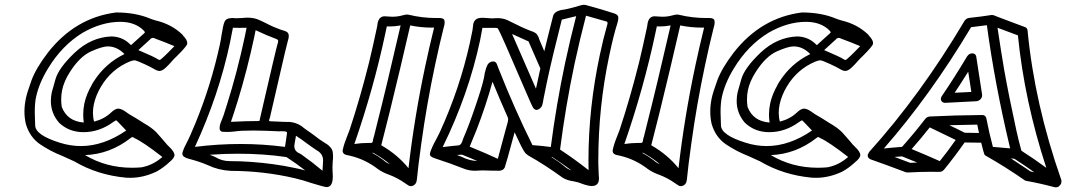

<svg xmlns="http://www.w3.org/2000/svg" viewBox="-20 -759 4494 809"><path d="M536.6 -52.2Q554.7 -52.2 573.2 -53.7L580.1 -54.7Q626 -64 664.1 -97.7Q582.5 -161.1 546.4 -177.2Q539.6 -181.6 538.1 -181.6Q535.6 -181.6 530.8 -177.7Q443.4 -109.4 338.4 -105.5Q427.2 -52.2 536.6 -52.2ZM333 -242.7Q330.6 -259.3 330.6 -275.9Q330.6 -299.3 335.4 -322.8Q344.2 -363.3 368.2 -403.8L364.3 -398.4L375.5 -416.5Q423.8 -492.2 504.4 -531.2Q473.1 -563.5 434.1 -563.5Q411.1 -563.5 363.8 -542.5Q316.4 -521.5 273.9 -454.6Q249.5 -416.5 241.7 -378.9Q237.8 -359.4 237.8 -339.8Q237.8 -324.2 240.2 -308.6Q263.2 -248 333 -242.7ZM652.8 -506.3Q658.7 -506.3 714.8 -564.5Q675.8 -581.1 635.7 -595.7Q632.3 -597.2 629.4 -598.4Q626.5 -599.6 623.5 -599.6Q616.7 -598.6 612.8 -593.3Q588.4 -570.3 563 -547.9Q633.8 -517.6 642.6 -510.7Q649.9 -506.3 652.8 -506.3ZM320.8 -143.6Q416.5 -143.6 511.7 -209Q471.2 -252 470.2 -252Q467.3 -252 457.5 -245.1Q398.9 -202.1 331.5 -202.1Q271 -202.1 229 -241.7Q194.3 -281.7 194.3 -334Q194.3 -351.1 198.2 -370.1Q200.2 -378.9 214.1 -426.3Q228 -473.6 295.4 -537.6Q364.7 -602.5 450.2 -605.5Q490.2 -604 518.6 -581.1Q525.4 -575.2 532.2 -568.8L548.3 -583.5Q583.5 -615.7 587.9 -619.1Q589.8 -621.1 590.3 -622.1V-622.6Q590.3 -627.4 577.1 -638.2Q542 -667 486.3 -667Q408.7 -667 328.6 -621.1Q241.2 -567.9 182.1 -470.2Q144.5 -408.7 131.8 -349.6Q126.5 -324.7 126.5 -285.6Q126.5 -270.5 128.2 -230Q129.9 -189.5 231.9 -157.7Q276.4 -143.6 320.8 -143.6ZM528.8 -9.8 511.2 -10.3Q390.6 -21.5 293 -79.1Q269 -90.3 244.6 -101.1Q192.4 -121.6 148.9 -151.1Q105.5 -180.7 88.9 -236.8Q83 -262.2 83 -289.1Q83 -316.9 89.4 -346.2Q93.8 -367.7 112.3 -419.2Q130.9 -470.7 181.6 -537.1Q296.9 -684.6 469.2 -706.5Q550.3 -706.5 611.3 -681.2Q619.1 -677.7 635.7 -672.9Q703.1 -657.2 749.5 -612.3L751 -609.4Q769 -591.3 769 -577.6Q769 -575.7 768.6 -573.7Q766.1 -563 724.6 -522Q714.4 -512.7 703.4 -500Q692.4 -487.3 680.7 -476.1Q664.1 -460 651.9 -460Q642.6 -460 627.4 -469.2Q617.2 -475.6 588.9 -488.8Q553.7 -504.9 546.9 -504.9Q540 -504.9 526.9 -500Q448.7 -467.3 405.3 -393.6Q383.8 -357.4 375.5 -319.8Q371.6 -301.3 371.6 -283.7Q371.6 -264.2 376.5 -246.6Q419.9 -257.8 447.8 -284.7Q465.3 -301.3 478 -301.3Q492.7 -301.3 515.1 -284.2L524.4 -277.8Q552.7 -261.7 587.4 -239.3Q619.1 -221.2 638.2 -202.1Q661.6 -176.3 684.1 -149.4L692.9 -140.6Q715.3 -119.1 715.3 -105.5Q715.3 -104 714.8 -102.5Q712.4 -90.8 691.9 -74.2Q668 -51.8 639.6 -36.1Q584.5 -9.8 528.8 -9.8Z M1338.9 -39.6Q1338.9 -48.3 1340.1 -59.6Q1341.3 -70.8 1341.3 -82.5V-83.5Q1341.3 -111.3 1314 -126Q1296.9 -137.2 1271.5 -155.8Q1250 -172.4 1227.1 -187Q1226.6 -180.7 1224.6 -172.4Q1222.2 -161.1 1220.7 -149.9Q1220.2 -146.5 1220.2 -143.6Q1220.2 -121.6 1242.7 -112.3Q1248 -109.9 1252.4 -106.4Q1295.9 -75.7 1336.4 -41.5ZM1266.1 -41Q1227.5 -70.8 1187 -97.2Q1090.8 -111.3 982.4 -111.3Q926.8 -111.3 872.1 -107.4L866.2 -106.9L864.3 -106.4Q876.5 -102.5 887.2 -97.2Q914.6 -80.1 948.7 -80.1Q994.6 -80.1 1039.6 -76.7Q1135.3 -69.8 1221.7 -51.3Q1244.1 -46.9 1266.1 -41ZM1180.7 -140.1 1184.6 -164.6Q1187.5 -182.1 1189.5 -199.2Q1189 -203.1 1184.8 -204.6Q1180.7 -206.1 1163.6 -206.1L1156.7 -205.6Q1103.5 -208.5 1048.8 -209Q992.2 -209 969.2 -205.1Q953.6 -203.1 938 -203.1L919.4 -203.6Q905.3 -204.1 905.3 -219.2Q905.3 -223.6 906.2 -229.5Q908.7 -241.2 914.6 -253.7Q920.4 -266.1 933.6 -309.6L936 -317.4Q979 -453.1 1011.2 -603.5L1019 -642.1L989.7 -641.6L961.4 -642.1Q955.6 -610.8 949.2 -580.1Q901.9 -357.4 801.3 -140.1Q898.4 -152.3 993.2 -152.3Q1088.4 -152.3 1180.7 -140.1ZM979.5 -327.1Q966.8 -285.6 953.1 -245.6Q1017.1 -249 1064.5 -249H1067.4Q1073.7 -249 1074.7 -252.4V-256.3Q1145.5 -563.5 1149.4 -573.7L1151.4 -580.1Q1151.9 -583.5 1151.9 -587.4Q1151.9 -591.3 1146.5 -593.8Q1103 -609.9 1057.1 -631.8L1051.3 -603Q1021 -461.9 981.9 -334.5L980.5 -329.6ZM1356 29.3Q1347.7 29.3 1293.5 12.7Q1259.8 1 1223.1 -7.8Q1092.8 -38.6 952.1 -39.1Q899.9 -42 856 -63Q821.3 -78.1 774.4 -90.3Q763.7 -92.8 755.4 -98.6Q748.5 -103 748.5 -111.8Q748.5 -114.3 749 -117.2Q754.4 -135.3 765.1 -154.3Q778.3 -178.7 803.2 -239.3Q868.7 -398.4 906.2 -570.3Q910.6 -590.8 913.6 -611.8Q916.5 -628.9 919.9 -646.5L922.9 -658.2Q927.7 -676.8 939.9 -680.2Q948.7 -683.1 959.5 -683.1Q968.8 -683.1 971.2 -682.1Q985.4 -682.1 1000.5 -683.1Q1011.7 -684.6 1022 -684.6Q1043.9 -684.6 1062.5 -678.7Q1082 -670.9 1100.1 -661.6Q1115.7 -653.3 1132.3 -646Q1170.4 -630.4 1174.3 -630.4Q1181.6 -628.4 1188 -625Q1196.8 -619.6 1196.8 -607.4Q1196.8 -603 1195.8 -597.7Q1194.8 -593.3 1193.4 -588.9Q1191.9 -584.5 1191.4 -581.1Q1186 -557.1 1179.7 -533.7L1117.2 -263.2L1114.3 -254.9Q1113.8 -252.4 1113.8 -250.5Q1113.8 -248.5 1119.6 -248L1152.3 -246.6Q1176.8 -245.1 1200.7 -245.1Q1235.8 -241.7 1260.3 -219.7L1272.5 -210.9Q1290 -199.2 1306.6 -186.5Q1328.1 -169.4 1343.8 -160.2Q1377.9 -141.1 1381.8 -119.6Q1383.3 -109.9 1383.3 -99.1Q1383.3 -88.4 1381.8 -77.1Q1380.9 -65.9 1380.9 -54.7Q1380.9 -46.4 1381.3 -38.1Q1382.3 -26.4 1382.3 -17.1Q1382.3 -2.9 1380.4 5.4Q1375 29.3 1356 29.3Z M1473.1 -152.3Q1502.4 -156.7 1530.8 -156.7H1543Q1549.3 -156.7 1550.8 -163.6L1552.2 -172.4L1556.6 -188Q1561.5 -208 1566.4 -227.5Q1609.9 -398.9 1668 -651.9Q1644.5 -647.5 1622.1 -647.5L1609.9 -647.9L1604 -620.1Q1554.2 -385.3 1473.1 -152.3ZM1701.2 -50.3Q1726.1 -265.6 1772 -481.4Q1789.1 -562 1809.1 -642.6H1800.3Q1752.9 -642.6 1708.5 -651.9Q1666.5 -468.8 1621.6 -286.1Q1599.6 -197.3 1594.2 -177.7L1586.4 -147Q1655.8 -106.9 1701.2 -50.3ZM1553.2 -114.7 1547.4 -115.2Q1572.3 -102.1 1594.7 -85Q1607.9 -72.8 1623 -66.9Q1596.2 -89.8 1564.9 -107.9L1560.5 -110.4Q1558.1 -111.3 1556.6 -112.8L1554.7 -113.8ZM1710.9 25.4Q1706.1 25.4 1701.7 22.9L1687 13.2Q1655.3 -9.3 1619.1 -22.9Q1594.7 -31.2 1573.2 -45.9Q1520 -87.4 1456.1 -102.5L1449.2 -104Q1423.8 -107.4 1423.8 -123V-126Q1429.7 -153.3 1441.4 -181.6Q1447.3 -196.3 1452.6 -210.4Q1498 -347.2 1535.6 -498Q1551.8 -565.9 1568.8 -646Q1569.8 -653.8 1571.3 -662.1Q1577.1 -689.5 1599.6 -690.4Q1607.9 -690.4 1615 -689.5Q1622.1 -688.5 1632.3 -688.5Q1654.3 -688.5 1672.4 -693.4Q1688 -697.8 1695.3 -697.8Q1699.7 -697.8 1703.1 -696.8Q1758.3 -683.1 1817.9 -683.1H1833Q1852.1 -682.6 1853 -670.4Q1853.5 -668 1853.5 -665Q1853.5 -658.2 1851.6 -650.4L1848.6 -639.2Q1831.1 -569.8 1812.5 -481.9Q1777.8 -318.4 1755.4 -155.8Q1741.2 -53.7 1736.8 -4.9L1734.9 6.3Q1733.4 11.7 1729.5 16.6Q1721.2 25.4 1710.9 25.4Z M2460 -42Q2459.5 -62.5 2459.5 -83Q2459.5 -303.7 2507.3 -527.3Q2521 -592.8 2539.6 -658.2Q2540 -660.2 2540 -661.6Q2540 -668 2533.7 -668.9L2449.2 -692.9Q2422.9 -591.8 2400.9 -490.2Q2362.8 -309.6 2339.8 -128.9Q2401.9 -87.9 2460 -42ZM2387.7 -41Q2348.6 -70.3 2307.1 -97.2L2302.7 -97.7Q2340.8 -73.2 2354.5 -61.5Q2369.6 -46.9 2387.7 -41ZM2077.6 -89.8Q2090.3 -136.2 2102.3 -181.9Q2114.3 -227.5 2116.7 -234.9L2119.6 -245.1Q2121.1 -251.5 2121.1 -255.9Q2121.1 -260.7 2119.6 -264.2Q2086.4 -338.9 2055.2 -414.6Q2027.3 -313.5 1988.8 -213.9L1959 -141.1Q2034.2 -110.4 2077.6 -89.8ZM1991.2 -80.6Q1959 -94.7 1926.3 -107.4L1925.3 -106.9H1922.9L1925.8 -107.4L1905.3 -106L1926.3 -97.7Q1956.5 -82 1991.2 -80.6ZM2238.3 -385.3 2256.8 -470.7 2207 -584.5Q2172.4 -599.6 2137.7 -615.7Q2162.6 -560.1 2238.3 -385.3ZM1845.2 -139.2Q1878.9 -143.6 1912.6 -146.5Q1923.3 -147.9 1929.2 -167L1931.6 -174.8Q1954.6 -227.1 1981.9 -307.6Q2011.7 -394 2019.5 -432.6L2022.9 -452.6Q2026.9 -471.7 2035.2 -487.8Q2043.9 -500 2058.1 -500Q2067.9 -500 2072.3 -491.2L2072.8 -490.7L2079.1 -474.6L2078.6 -475.1Q2148.9 -297.4 2223.6 -147.5Q2265.1 -144.5 2300.8 -139.6Q2323.7 -316.9 2361.3 -494.6Q2382.3 -592.8 2407.7 -690.9Q2377.4 -683.1 2347.2 -676.3Q2307.6 -521.5 2283.7 -409.7Q2271 -348.6 2270 -341.8Q2269 -335 2267.6 -327.6Q2266.6 -324.2 2264.9 -316.9Q2263.2 -309.6 2255.9 -302.7Q2247.1 -295.9 2240.7 -295.9Q2232.9 -295.9 2226.6 -304.7Q2221.7 -311.5 2193.4 -377.9Q2087.9 -624.5 2078.1 -638.7Q2075.7 -641.6 2067.4 -641.6H2012.7Q2008.3 -615.7 2002.9 -589.4Q1954.1 -360.8 1845.2 -139.2ZM2473.6 24.9Q2458 24.9 2428.2 13.7Q2417.5 8.8 2396.5 4.9Q2370.1 1.5 2350.6 -10.3Q2276.9 -64 2206.5 -103.5Q2195.3 -110.4 2189.9 -119.1Q2179.2 -133.8 2148.4 -201.7Q2110.8 -62.5 2106.9 -53.7Q2101.1 -41 2085 -39.6L2051.3 -40Q2032.2 -41 2012.7 -41Q2004.9 -41 1997.1 -40.3Q1989.3 -39.6 1981.4 -39.6Q1960.4 -39.6 1940.9 -45.9Q1877.9 -70.8 1813 -91.8Q1803.2 -94.7 1796.4 -99.6Q1791.5 -103 1791.5 -109.9Q1791.5 -113.3 1792.5 -116.7Q1801.8 -143.6 1816.9 -169.9Q1825.7 -186 1833 -201.7Q1917 -385.3 1959.5 -577.1L1970.7 -630.9Q1972.7 -650.4 1974.1 -657.7Q1979.5 -682.1 2005.4 -683.6L2015.6 -684.1Q2022 -684.1 2051.3 -681.6Q2058.1 -681.6 2064.5 -682.1Q2070.8 -682.6 2076.7 -682.6Q2097.7 -682.6 2116.7 -674.8Q2187 -639.2 2217.3 -628.4Q2231 -624.5 2240.2 -616.7Q2249 -606.4 2252.9 -591.3Q2259.3 -574.7 2273.4 -543Q2291.5 -618.2 2311 -693.4Q2318.4 -714.8 2358.4 -718.8Q2380.4 -723.1 2402.3 -729.5Q2432.6 -738.8 2439.9 -738.8Q2447.8 -738.8 2457 -735.4Q2512.2 -720.7 2569.3 -702.1Q2585 -696.8 2585.4 -685.1Q2585.4 -678.7 2584 -671.4Q2583 -665.5 2580.6 -658.7Q2564.9 -609.9 2546.9 -523.9Q2501 -307.6 2501 -82.5V-68.4Q2502 -28.8 2502.9 -19.5Q2503.9 -14.2 2503.9 -8.8Q2503.9 -1 2502 6.8Q2495.6 24.9 2473.6 24.9Z M2610.8 -152.3Q2640.1 -156.7 2668.5 -156.7H2680.7Q2687 -156.7 2688.5 -163.6L2689.9 -172.4L2694.3 -188Q2699.2 -208 2704.1 -227.5Q2747.6 -398.9 2805.7 -651.9Q2782.2 -647.5 2759.8 -647.5L2747.6 -647.9L2741.7 -620.1Q2691.9 -385.3 2610.8 -152.3ZM2838.9 -50.3Q2863.8 -265.6 2909.7 -481.4Q2926.8 -562 2946.8 -642.6H2938Q2890.6 -642.6 2846.2 -651.9Q2804.2 -468.8 2759.3 -286.1Q2737.3 -197.3 2731.9 -177.7L2724.1 -147Q2793.5 -106.9 2838.9 -50.3ZM2690.9 -114.7 2685.1 -115.2Q2710 -102.1 2732.4 -85Q2745.6 -72.8 2760.7 -66.9Q2733.9 -89.8 2702.6 -107.9L2698.2 -110.4Q2695.8 -111.3 2694.3 -112.8L2692.4 -113.8ZM2848.6 25.4Q2843.8 25.4 2839.4 22.9L2824.7 13.2Q2793 -9.3 2756.8 -22.9Q2732.4 -31.2 2710.9 -45.9Q2657.7 -87.4 2593.8 -102.5L2586.9 -104Q2561.5 -107.4 2561.5 -123V-126Q2567.4 -153.3 2579.1 -181.6Q2585 -196.3 2590.3 -210.4Q2635.7 -347.2 2673.3 -498Q2689.5 -565.9 2706.5 -646Q2707.5 -653.8 2709 -662.1Q2714.8 -689.5 2737.3 -690.4Q2745.6 -690.4 2752.7 -689.5Q2759.8 -688.5 2770 -688.5Q2792 -688.5 2810.1 -693.4Q2825.7 -697.8 2833 -697.8Q2837.4 -697.8 2840.8 -696.8Q2896 -683.1 2955.6 -683.1H2970.7Q2989.7 -682.6 2990.7 -670.4Q2991.2 -668 2991.2 -665Q2991.2 -658.2 2989.3 -650.4L2986.3 -639.2Q2968.8 -569.8 2950.2 -481.9Q2915.5 -318.4 2893.1 -155.8Q2878.9 -53.7 2874.5 -4.9L2872.6 6.3Q2871.1 11.7 2867.2 16.6Q2858.9 25.4 2848.6 25.4Z M3426.3 -52.2Q3444.3 -52.2 3462.9 -53.7L3469.7 -54.7Q3515.6 -64 3553.7 -97.7Q3472.2 -161.1 3436 -177.2Q3429.2 -181.6 3427.7 -181.6Q3425.3 -181.6 3420.4 -177.7Q3333 -109.4 3228 -105.5Q3316.9 -52.2 3426.3 -52.2ZM3222.7 -242.7Q3220.2 -259.3 3220.2 -275.9Q3220.2 -299.3 3225.1 -322.8Q3233.9 -363.3 3257.8 -403.8L3253.9 -398.4L3265.1 -416.5Q3313.5 -492.2 3394 -531.2Q3362.8 -563.5 3323.7 -563.5Q3300.8 -563.5 3253.4 -542.5Q3206.1 -521.5 3163.6 -454.6Q3139.2 -416.5 3131.3 -378.9Q3127.4 -359.4 3127.4 -339.8Q3127.4 -324.2 3129.9 -308.6Q3152.8 -248 3222.7 -242.7ZM3542.5 -506.3Q3548.3 -506.3 3604.5 -564.5Q3565.4 -581.1 3525.4 -595.7Q3522 -597.2 3519 -598.4Q3516.1 -599.6 3513.2 -599.6Q3506.3 -598.6 3502.4 -593.3Q3478 -570.3 3452.6 -547.9Q3523.4 -517.6 3532.2 -510.7Q3539.6 -506.3 3542.5 -506.3ZM3210.4 -143.6Q3306.2 -143.6 3401.4 -209Q3360.8 -252 3359.9 -252Q3356.9 -252 3347.2 -245.1Q3288.6 -202.1 3221.2 -202.1Q3160.6 -202.1 3118.7 -241.7Q3084 -281.7 3084 -334Q3084 -351.1 3087.9 -370.1Q3089.8 -378.9 3103.8 -426.3Q3117.7 -473.6 3185.1 -537.6Q3254.4 -602.5 3339.8 -605.5Q3379.9 -604 3408.2 -581.1Q3415 -575.2 3421.9 -568.8L3438 -583.5Q3473.1 -615.7 3477.5 -619.1Q3479.5 -621.1 3480 -622.1V-622.6Q3480 -627.4 3466.8 -638.2Q3431.6 -667 3376 -667Q3298.3 -667 3218.3 -621.1Q3130.9 -567.9 3071.8 -470.2Q3034.2 -408.7 3021.5 -349.6Q3016.1 -324.7 3016.1 -285.6Q3016.1 -270.5 3017.8 -230Q3019.5 -189.5 3121.6 -157.7Q3166 -143.6 3210.4 -143.6ZM3418.5 -9.8 3400.9 -10.3Q3280.3 -21.5 3182.6 -79.1Q3158.7 -90.3 3134.3 -101.1Q3082 -121.6 3038.6 -151.1Q2995.1 -180.7 2978.5 -236.8Q2972.7 -262.2 2972.7 -289.1Q2972.7 -316.9 2979 -346.2Q2983.4 -367.7 3002 -419.2Q3020.5 -470.7 3071.3 -537.1Q3186.5 -684.6 3358.9 -706.5Q3439.9 -706.5 3501 -681.2Q3508.8 -677.7 3525.4 -672.9Q3592.8 -657.2 3639.2 -612.3L3640.6 -609.4Q3658.7 -591.3 3658.7 -577.6Q3658.7 -575.7 3658.2 -573.7Q3655.8 -563 3614.3 -522Q3604 -512.7 3593 -500Q3582 -487.3 3570.3 -476.1Q3553.7 -460 3541.5 -460Q3532.2 -460 3517.1 -469.2Q3506.8 -475.6 3478.5 -488.8Q3443.4 -504.9 3436.5 -504.9Q3429.7 -504.9 3416.5 -500Q3338.4 -467.3 3294.9 -393.6Q3273.4 -357.4 3265.1 -319.8Q3261.2 -301.3 3261.2 -283.7Q3261.2 -264.2 3266.1 -246.6Q3309.6 -257.8 3337.4 -284.7Q3355 -301.3 3367.7 -301.3Q3382.3 -301.3 3404.8 -284.2L3414.1 -277.8Q3442.4 -261.7 3477.1 -239.3Q3508.8 -221.2 3527.8 -202.1Q3551.3 -176.3 3573.7 -149.4L3582.5 -140.6Q3605 -119.1 3605 -105.5Q3605 -104 3604.5 -102.5Q3602.1 -90.8 3581.5 -74.2Q3557.6 -51.8 3529.3 -36.1Q3474.1 -9.8 3418.5 -9.8Z M4002.4 -368.2 4072.8 -371.6 4059.6 -457Q4022.5 -397.9 4002.4 -368.2ZM3962.4 -325.7Q3951.2 -325.7 3946.3 -334.5Q3944.3 -338.4 3944.3 -342.3Q3944.3 -344.2 3944.8 -345.7Q3945.8 -350.1 3948.7 -354.5Q4000 -429.7 4054.7 -521Q4063 -534.2 4077.1 -534.2Q4090.3 -533.7 4093.3 -521.5Q4106 -436.5 4118.2 -359.9V-357.4Q4118.2 -355 4117.7 -352.5Q4116.7 -347.2 4112.3 -341.8Q4104.5 -333.5 4094.2 -332.5Q4022.9 -329.1 3962.4 -325.7ZM3815.4 -72.8 3844.7 -74.2 3780.8 -100.1 3749 -97.7ZM3939.9 -80.1Q3975.1 -124 4006.8 -169.4Q3939.5 -202.6 3897.5 -222.2Q3863.8 -179.2 3821.3 -130.9Q3880.9 -106.4 3939.9 -80.1ZM4105 -198.7 4097.7 -233.9Q4005.9 -232.4 3980 -231.4Q4007.3 -218.8 4044.9 -199.7ZM3704.1 -133.3Q3738.8 -137.2 3780.8 -140.1Q3830.6 -195.8 3878.4 -257.8Q3885.7 -267.1 3897.5 -268.1Q3999.5 -273.4 4119.1 -274.4Q4131.8 -274.4 4135.7 -261.7Q4147.9 -198.2 4163.6 -140.1Q4202.6 -137.2 4236.3 -133.8Q4171.9 -402.8 4138.2 -652.8Q4106 -648.4 4071.8 -644.5Q3900.4 -357.4 3704.1 -133.3ZM4337.9 -33.2 4298.8 -60.5 4254.4 -89.8 4239.3 -91.8Q4273.4 -69.8 4322.3 -36.6ZM4388.7 -51.8Q4296.4 -334 4269 -609.9L4183.1 -642.1Q4198.2 -540.5 4210.9 -466.3Q4230.5 -355.5 4262.7 -208.5Q4272 -166 4283.7 -124Q4339.8 -87.9 4388.7 -51.8ZM4428.2 30.3 4423.3 29.8Q4365.7 14.2 4303.2 2.9Q4299.3 2 4296.9 0Q4214.4 -57.1 4133.3 -103Q4132.8 -103.5 4131.6 -104Q4130.4 -104.5 4128.2 -107.4Q4126 -110.4 4114.3 -157.7Q4084.5 -158.7 4044.4 -158.7Q4002 -98.1 3960.4 -47.4Q3951.2 -34.7 3938.5 -34.7L3903.3 -35.2Q3860.4 -35.2 3804.7 -32.2Q3800.3 -32.2 3796.9 -33.2Q3722.2 -61.5 3646 -88.4Q3641.6 -91.3 3638.2 -95.7Q3637.7 -96.7 3637.2 -96.7Q3636.2 -99.6 3636.2 -103.5Q3636.2 -106 3636.7 -108.9Q3637.7 -109.4 3639.4 -113Q3641.1 -116.7 3641.6 -117.4Q3642.1 -118.2 3642.6 -119.1Q3858.9 -358.9 4043.9 -670.9Q4051.3 -682.1 4064 -683.6Q4119.1 -689.5 4157.7 -695.8L4165.5 -695.3Q4166 -694.3 4299.8 -644.5Q4308.1 -641.1 4309.6 -631.3Q4338.9 -322.3 4452.1 0L4452.6 0.5L4452.1 1Q4452.1 2 4452.6 2.4Q4452.6 5.9 4451.7 11.7Q4450.2 18.6 4443.8 23.9Q4439.5 30.3 4428.2 30.3Z"/></svg>

Font: Third Street
Style: Regular
Weight: 400
Designer: GGBotNet
Foundry: GGBotNet
Version: 0.90